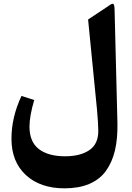

<svg xmlns="http://www.w3.org/2000/svg" viewBox="-20 -751 710 1030"><path d="M609.9 -93.3Q611.8 -8.3 596.7 55.9Q581.5 120.1 547.9 166.3Q514.2 212.4 458.5 235.8Q402.8 259.3 326.2 259.3Q195.8 259.3 118.7 188Q41.5 116.7 41.5 -6.8Q41.5 -122.1 95.2 -236.3L163.6 -214.4Q138.2 -128.4 138.2 -71.8Q138.2 10.3 188.7 48.8Q239.3 87.4 329.1 87.4Q410.6 87.4 459 54.7Q507.3 22 507.3 -48.3Q507.3 -85 500.5 -161.4Q493.7 -237.8 478 -388.9Q462.4 -540 452.6 -646.5L561 -718.3Q580.6 -733.4 587.4 -730.2Q594.2 -727.1 594.7 -697.3Z"/></svg>

Font: Sahel FD-WOL
Style: Bold-FD-WOL
Weight: 700
Foundry: Saber Rastikerdar (saber.rastikerdar@gmail.com)
Version: Version 2.0.2